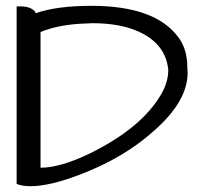

<svg xmlns="http://www.w3.org/2000/svg" viewBox="-20 -645 688 659"><path d="M102.5 -599.6Q174.8 -625 293.9 -625Q511.7 -625 591.8 -517.6Q623 -476.6 623 -413.1Q624 -404.3 624 -395.5Q624 -297.9 509.8 -197.3Q405.3 -102.5 252 -44.9Q150.4 -5.9 84 -5.9Q56.6 -5.9 37.1 -13.7V-623H50.8Q73.2 -623 86.9 -615.7Q100.6 -608.4 102.5 -599.6ZM557.6 -405.3Q548.8 -492.2 460.9 -534.2Q395.5 -565.4 296.9 -565.4L279.3 -564.5Q186.5 -562.5 119.1 -535.2V-69.3Q187.5 -69.3 290 -119.1Q467.8 -207 534.2 -323.2Q557.6 -364.3 557.6 -405.3Z"/></svg>

Font: Architects Daughter
Style: Regular
Weight: 400
Designer: Kimberly Geswein
Foundry: Kimberly Geswein
Version: Version 1.002 2010